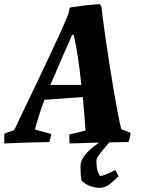

<svg xmlns="http://www.w3.org/2000/svg" viewBox="-35 -677 677 918"><path d="M-14 9Q-15 -3 -15 -14.5Q-15 -26 -14 -38L33 -55Q41 -72 59 -110Q77 -148 101.5 -198.5Q126 -249 153 -306Q180 -363 206.5 -419.5Q233 -476 255.5 -525.5Q278 -575 292 -611L299 -641Q331 -646 370.5 -651Q410 -656 442 -657L450 -646Q456 -591 465.5 -523Q475 -455 486 -384.5Q497 -314 508 -249.5Q519 -185 528.5 -135Q538 -85 545 -59L589 -42Q587 -16 579 2Q499 3 427.5 5Q356 7 298 9Q295 -11 297 -34L374 -53Q372 -84 368.5 -125.5Q365 -167 361 -213L178 -200Q163 -162 151.5 -125.5Q140 -89 132 -58L210 -36Q208 -27 206 -17Q204 -7 201 2Q139 3 82.5 5Q26 7 -14 9ZM310 -510Q286 -456 259 -394.5Q232 -333 206 -271H354Q347 -339 337.5 -403Q328 -467 317 -511ZM456 -7H497Q468 26 447 52.5Q426 79 426 88Q426 130 434 147.5Q442 165 445 165Q463 161 481.5 153Q500 145 516 136L532 165Q518 181 493 201Q468 221 443 221Q420 221 397 213Q374 205 356 188Q354 186 352 166.5Q350 147 350 118Q350 93 367 70Q384 47 408.5 27.5Q433 8 456 -7Z"/></svg>

Font: Labrada
Style: Bold Italic
Weight: 700
Italic angle: -7°
Designer: Mercedes Jáuregui
Foundry: Omnibus-Type Team
Version: Version 1.000; ttfautohint (v1.8.4.7-5d5b)